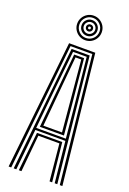

<svg xmlns="http://www.w3.org/2000/svg" viewBox="-185 -1063 758 1125"><g transform="rotate(20 194.0 -500.5)"><path d="M26.6 0 112.5 -800H275.8L361.7 0H345.6L262 -786.9H126.2L42.7 0ZM90.3 0 115.4 -242.1H272.9L298 0H281.8L259.8 -229.1H128.4L106.5 0ZM58.3 0 137.8 -773.6H250.4L330 0H313.8L287.7 -254.8H100.5L74.5 0ZM101.2 -267.8H286L263.8 -495.6L236.7 -760.5H151.6L123.9 -495.6ZM119.1 -281.3 139.3 -495.6 163.2 -747.8H225L249.3 -495.6L269.1 -281.3ZM136 -294.4H252.3L234 -495.6L212.1 -734.7H176.2L154.3 -495.6ZM194.1 -848.6Q173.2 -848.6 155.8 -858.8Q138.4 -869.1 128.1 -886.6Q117.8 -904 117.8 -924.9Q117.8 -946.1 128.1 -963.4Q138.4 -980.7 155.8 -991Q173.2 -1001.3 194.1 -1001.3Q215.3 -1001.3 232.6 -991Q249.9 -980.7 260.2 -963.4Q270.5 -946.1 270.5 -924.9Q270.5 -904 260.2 -886.6Q249.9 -869.1 232.6 -858.8Q215.3 -848.6 194.1 -848.6ZM194.1 -862.3Q220.2 -862.3 238.5 -880.6Q256.8 -898.9 256.8 -924.9Q256.8 -951 238.5 -969.3Q220.2 -987.6 194.1 -987.6Q168.1 -987.6 149.8 -969.3Q131.5 -951 131.5 -924.9Q131.5 -898.9 149.8 -880.6Q168.1 -862.3 194.1 -862.3ZM194.1 -876Q173.8 -876 159.5 -890.2Q145.2 -904.5 145.2 -924.9Q145.2 -945.3 159.5 -959.6Q173.8 -973.9 194.1 -973.9Q214.5 -973.9 228.8 -959.6Q243.1 -945.3 243.1 -924.9Q243.1 -904.5 228.8 -890.2Q214.5 -876 194.1 -876ZM194.1 -889.7Q208.8 -889.7 219.1 -900.1Q229.4 -910.5 229.4 -924.9Q229.4 -939.5 219.1 -949.9Q208.8 -960.2 194.1 -960.2Q179.7 -960.2 169.3 -949.9Q158.9 -939.5 158.9 -924.9Q158.9 -910.5 169.3 -900.1Q179.7 -889.7 194.1 -889.7ZM194.1 -903.4Q185.2 -903.4 178.9 -909.7Q172.6 -916 172.6 -925.1Q172.6 -934.1 178.9 -940.3Q185.2 -946.5 194.3 -946.5Q203.3 -946.5 209.5 -940.3Q215.7 -934.1 215.7 -924.9Q215.7 -916 209.5 -909.7Q203.3 -903.4 194.1 -903.4ZM194.1 -916.7Q202.3 -916.7 202.3 -924.9Q202.3 -933.1 194.1 -933.1Q185.9 -933.1 185.9 -924.9Q185.9 -916.7 194.1 -916.7Z"/></g></svg>

Font: Big Shoulders Inline Text Thin
Style: Regular
Weight: 100
Designer: Patric King
Foundry: XO Type Co
Version: Version 2.002